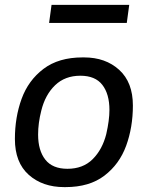

<svg xmlns="http://www.w3.org/2000/svg" viewBox="-20 -756 616 786"><path d="M524 -324Q524 -235 496.5 -159.5Q469 -84 407.5 -37Q346 10 248 10H243Q154 10 97.5 -40.5Q41 -91 41 -187Q41 -276 68.5 -351.5Q96 -427 158 -474Q220 -521 318 -521H324Q412 -521 468 -470Q524 -419 524 -324ZM149 -303Q136 -252 136 -205Q136 -140 165.5 -102.5Q195 -65 256 -65Q320 -65 359.5 -104.5Q399 -144 415 -207Q428 -264 428 -306Q428 -371 399 -408.5Q370 -446 309 -446Q246 -446 205.5 -407Q165 -368 149 -303ZM509 -736 499 -662H181L191 -736Z"/></svg>

Font: Chivo
Style: Italic
Weight: 400
Italic angle: -8.05°
Designer: Hector Gatti
Foundry: Omnibus-Type
Version: Version 1.007